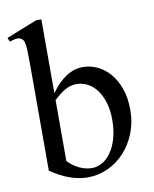

<svg xmlns="http://www.w3.org/2000/svg" viewBox="-85 -757 666 832"><g transform="rotate(-10 248.0 -340.5)"><path d="M465.8 -241.7Q465.8 -186.5 447 -139.4Q428.2 -92.3 396.5 -58.1Q364.7 -23.9 323 -4.6Q281.2 14.6 234.9 14.6Q196.3 14.6 156 0.5Q115.7 -13.7 72.3 -43.5V-506.3Q72.3 -543.9 71.5 -565.9Q70.8 -587.9 68.8 -599.6Q66.9 -611.3 64 -616.2Q61 -621.1 56.6 -624.5Q48.8 -631.3 37.4 -631.1Q25.9 -630.9 2.9 -623.5L-3.9 -641.1L131.3 -694.8H154.3V-370.1Q218.8 -460 294.4 -460Q328.6 -460 359.6 -445.1Q390.6 -430.2 414.3 -402.1Q438 -374 451.9 -333.5Q465.8 -293 465.8 -241.7ZM381.3 -213.9Q381.3 -255.9 371.1 -289.1Q360.8 -322.3 343.8 -345.2Q326.7 -368.2 303.7 -380.1Q280.8 -392.1 255.4 -392.1Q246.6 -392.1 236.3 -390.4Q226.1 -388.7 214.1 -383.3Q202.1 -377.9 187.5 -367.4Q172.9 -356.9 154.3 -339.8V-71.3Q177.7 -47.4 204.6 -34.7Q231.4 -22 259.8 -22Q281.7 -22 303.5 -33.9Q325.2 -45.9 342.5 -70.1Q359.9 -94.2 370.6 -130.1Q381.3 -166 381.3 -213.9Z"/></g></svg>

Font: Goda
Style: Regular
Weight: 400
Version: 1.0.5